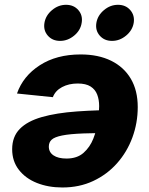

<svg xmlns="http://www.w3.org/2000/svg" viewBox="-20 -789 635 816"><path d="M322.8 -557.6Q397.9 -557.6 452.4 -530.8Q506.8 -503.9 536.1 -454.1Q565.4 -404.3 565.4 -334Q565.4 -266.6 542.7 -204.8Q520 -143.1 477.5 -95.2Q435.1 -47.4 376.2 -19.8Q317.4 7.8 245.1 7.8Q185.1 7.8 136.7 -11.5Q88.4 -30.8 60.1 -67.4Q31.7 -104 31.7 -154.8Q31.7 -208 64 -241Q96.2 -273.9 157.7 -291.5Q219.2 -309.1 307.1 -315.4Q395 -321.8 506.8 -321.8L490.2 -224.1Q394.5 -224.1 335.2 -221.9Q275.9 -219.7 243.7 -213.1Q211.4 -206.5 199.5 -195.3Q187.5 -184.1 187.5 -166Q187.5 -142.1 207.3 -128.7Q227.1 -115.2 262.7 -115.2Q307.6 -115.2 335 -139.4Q362.3 -163.6 376.5 -199.5Q390.6 -235.4 396 -272.9Q401.4 -310.5 401.4 -337.9Q401.4 -365.2 393.1 -387Q384.8 -408.7 365 -421.4Q345.2 -434.1 310.1 -434.1Q272.5 -434.1 243.9 -418.9Q215.3 -403.8 204.6 -376L52.2 -391.6Q78.1 -465.8 149.2 -511.7Q220.2 -557.6 322.8 -557.6ZM456.1 -615.2Q423.3 -615.2 403.8 -637.7Q384.3 -660.2 389.6 -691.9Q395 -723.6 421.9 -746.1Q448.7 -768.6 481.4 -768.6Q514.2 -768.6 533.7 -746.1Q553.2 -723.6 548.3 -691.9Q543 -660.2 515.9 -637.7Q488.8 -615.2 456.1 -615.2ZM235.4 -615.2Q202.6 -615.2 183.1 -637.7Q163.6 -660.2 168.9 -691.9Q174.3 -723.6 201.2 -746.1Q228 -768.6 260.7 -768.6Q293.5 -768.6 313 -746.1Q332.5 -723.6 327.1 -691.9Q322.3 -660.2 295.2 -637.7Q268.1 -615.2 235.4 -615.2Z"/></svg>

Font: Inter ExtraBold
Style: Italic
Weight: 800
Italic angle: -9.3988°
Designer: Rasmus Andersson
Foundry: rsms
Version: Version 4.001;git-66647c0bb